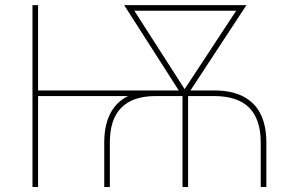

<svg xmlns="http://www.w3.org/2000/svg" viewBox="-20 -748 1179 768"><path d="M397 0V-177.7Q397 -246.1 420.4 -292.5Q443.8 -338.9 489.7 -362.5Q535.6 -386.2 603 -386.2H836.4Q905.8 -386.2 952.1 -362.5Q998.5 -338.9 1022 -292.5Q1045.4 -246.1 1045.4 -177.7V0H1022.9V-177.7Q1022.9 -271 976.6 -317.4Q930.2 -363.8 836.4 -363.8H603Q511.7 -363.8 465.6 -317.6Q419.4 -271.5 419.4 -177.7V0ZM109.9 0V-727.5H132.3V0ZM120.1 -363.8V-386.2H652.8V-363.8ZM710 0V-369.1H732.4V0ZM712.9 -358.4 476.6 -727.5H502.9L719.7 -389.6V-358.4ZM717.3 -358.4V-389.6L939.5 -727.5H965.8L723.6 -358.4ZM500 -705.1V-727.5H940.4V-705.1Z"/></svg>

Font: Inter 16pt Thin
Style: Regular
Weight: 250
Version: Version 4.001;git-66647c0bb